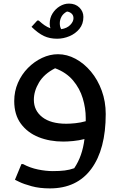

<svg xmlns="http://www.w3.org/2000/svg" viewBox="-20 -786 666 1066"><path d="M257 260Q200 260 156 248Q112 236 87.5 224Q63 212 63 212L99 125H108Q147 146 191 155Q235 164 273 164Q312 164 339.5 160.5Q367 157 392 148Q415 114 429 74Q443 34 449 -14Q418 -6 386.5 -3Q355 0 331 0Q256 0 194.5 -24.5Q133 -49 96 -99Q59 -149 59 -225Q59 -279 79.5 -326Q100 -373 135 -408.5Q170 -444 213.5 -464.5Q257 -485 302 -485Q352 -485 399.5 -459.5Q447 -434 485 -388.5Q523 -343 545 -282.5Q567 -222 567 -153Q567 43 487 151.5Q407 260 257 260ZM168 -232Q168 -172 215 -135.5Q262 -99 348 -99Q370 -99 399 -102Q428 -105 456 -113Q456 -122 456 -131Q456 -185 439.5 -240Q423 -295 385.5 -339.5Q348 -384 286 -407Q225 -376 196.5 -328Q168 -280 168 -232ZM443 -692Q443 -653 421 -626Q399 -599 365.5 -585Q332 -571 297 -571Q256 -571 224 -586Q192 -601 155 -637L187 -672H195Q211 -657 227 -646Q243 -635 260 -629Q256 -641 256 -655Q256 -686 271.5 -711Q287 -736 311.5 -751Q336 -766 363 -766Q399 -766 421 -744Q443 -722 443 -692ZM312 -657Q312 -637 320 -624Q352 -629 370 -647.5Q388 -666 388 -685Q388 -701 377.5 -710.5Q367 -720 352 -722Q331 -711 321.5 -693.5Q312 -676 312 -657Z"/></svg>

Font: Kufam Medium
Style: Regular
Weight: 500
Designer: Wael Morcos, Artur Schmal
Foundry: Original Type
Version: Version 1.300; ttfautohint (v1.8.3)